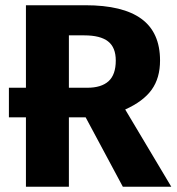

<svg xmlns="http://www.w3.org/2000/svg" viewBox="-20 -713 674 733"><path d="M449 0 307 -265H243V0H79V-265H14V-378H79V-693H306Q449 -693 520 -641Q591 -589 591 -482Q591 -415 559 -370.5Q527 -326 458 -295L634 0ZM313 -378Q367 -378 394.5 -403Q422 -428 422 -482Q422 -532 392.5 -555Q363 -578 302 -578H243V-378Z"/></svg>

Font: FiraGOUPP
Style: Bold
Weight: 700
Designer: bBox Type
Foundry: bBox Type GmbH
Version: Version 1.001